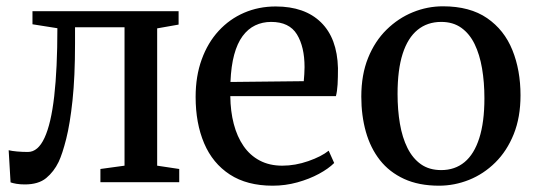

<svg xmlns="http://www.w3.org/2000/svg" viewBox="-20 -578 1702 609"><path d="M58.5 7Q44 7 32.2 5Q20.5 3 13.5 0.5L7.5 -101.5Q17.5 -99 34.2 -97.5Q51 -96 68.5 -96Q100.5 -96 121.2 -140.8Q142 -185.5 152 -273Q162 -360.5 162 -488.5L83 -501V-542.5H546.5V-500L478.5 -488V-52.5L548.5 -42V0H298.5V-42L375 -52.5V-491.5H218V-441Q218 -334 210 -259.5Q202 -185 190 -137.5Q178 -90 166 -64.5Q151 -33.5 126.5 -13.2Q102 7 58.5 7Z M845 11Q763.5 11 709 -24.5Q654.5 -60 627.5 -123.5Q600.5 -187 600.5 -270.5Q600.5 -336.5 619.8 -389.5Q639 -442.5 673.5 -480Q708 -517.5 754.2 -537.5Q800.5 -557.5 854.5 -557.5Q946.5 -557.5 998 -507.2Q1049.5 -457 1052 -362Q1052 -332 1050.8 -310.2Q1049.5 -288.5 1045.5 -273H710.5Q711 -225 721.5 -184.8Q732 -144.5 752.5 -114.8Q773 -85 803.8 -68.8Q834.5 -52.5 875.5 -52.5Q916.5 -52.5 958 -67Q999.5 -81.5 1022.5 -100L1040 -61Q1022 -43 991.5 -26.5Q961 -10 923 0.5Q885 11 845 11ZM711 -318 943.5 -320.5Q944.5 -330.5 945.2 -342.8Q946 -355 946 -365Q946 -429.5 921.8 -469Q897.5 -508.5 840 -508.5Q812.5 -508.5 789.5 -497.5Q766.5 -486.5 749.5 -463.5Q732.5 -440.5 722.8 -404.5Q713 -368.5 711 -318Z M1126 -271.5Q1126 -341 1147.5 -394.2Q1169 -447.5 1206.2 -484Q1243.5 -520.5 1289.5 -539.2Q1335.5 -558 1385 -558Q1470.5 -558 1525 -520.5Q1579.5 -483 1605.2 -419.2Q1631 -355.5 1631 -275.5Q1631 -206 1609.5 -152.5Q1588 -99 1551 -62.5Q1514 -26 1467.8 -7.5Q1421.5 11 1372.5 11Q1308.5 11 1261.8 -10.5Q1215 -32 1185 -70.2Q1155 -108.5 1140.5 -160Q1126 -211.5 1126 -271.5ZM1379.5 -38.5Q1423 -38.5 1453.5 -63.8Q1484 -89 1500.2 -139.8Q1516.5 -190.5 1516.5 -266.5Q1516.5 -317 1509 -361Q1501.5 -405 1485.5 -438Q1469.5 -471 1443.2 -489.8Q1417 -508.5 1379.5 -508.5Q1335.5 -508.5 1304.5 -483.2Q1273.5 -458 1257.2 -407.5Q1241 -357 1241 -280Q1241 -229.5 1248.5 -185.5Q1256 -141.5 1272.5 -108.5Q1289 -75.5 1315.2 -57Q1341.5 -38.5 1379.5 -38.5Z"/></svg>

Font: Merriweather 48pt
Style: Regular
Weight: 400
Version: Version 2.100